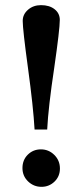

<svg xmlns="http://www.w3.org/2000/svg" viewBox="-20 -703 320 743"><path d="M113.8 -201.7Q108.9 -288.6 88.4 -439Q67.9 -588.9 67.9 -622.1Q67.9 -647.5 88.4 -665.3Q108.9 -683.1 138.7 -683.1Q171.4 -683.1 191.4 -667.2Q211.4 -651.4 211.4 -626Q211.4 -589.8 189.9 -440.9Q167 -289.1 162.6 -201.7ZM140.6 20Q110.4 20 88.6 -1Q66.9 -22 66.9 -52.7Q66.9 -84 87.6 -104.5Q108.4 -125 138.2 -125Q168.5 -125 190.2 -103.5Q211.9 -82 211.9 -50.8Q211.9 -20.5 190.9 -0.2Q169.9 20 140.6 20Z"/></svg>

Font: Elstob SemiBold
Style: Regular
Weight: 600
Designer: Peter S. Baker
Version: Version 1.015